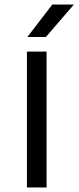

<svg xmlns="http://www.w3.org/2000/svg" viewBox="-20 -821 344 841"><path d="M98 0V-595H184V0ZM100 -659 209 -801H303.5L181 -659Z"/></svg>

Font: Encode Sans SC Expanded
Style: Regular
Weight: 400
Width: 7
Designer: Multiple Designers
Foundry: Impallari Type
Version: Version 3.002